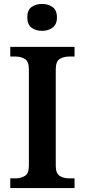

<svg xmlns="http://www.w3.org/2000/svg" viewBox="-20 -951 428 971"><path d="M32 0V-49H59Q86 -49 106 -61.5Q126 -74 126 -112V-600Q126 -640 106 -652.5Q86 -665 59 -665H32V-714H357V-665H329Q301 -665 281.5 -652.5Q262 -640 262 -600V-113Q262 -74 282 -61.5Q302 -49 329 -49H357V0ZM193 -795Q161 -795 139.5 -811Q118 -827 118 -863Q118 -900 139.5 -915.5Q161 -931 193 -931Q223 -931 245.5 -915.5Q268 -900 268 -863Q268 -827 245.5 -811Q223 -795 193 -795Z"/></svg>

Font: Noto Serif Malayalam SemiBold
Style: Regular
Weight: 600
Designer: Indian type Foundry, Jelle Bosma, Monotype Design Team
Foundry: Monotype Imaging Inc.
Version: Version 2.104; ttfautohint (v1.8.4.7-5d5b)